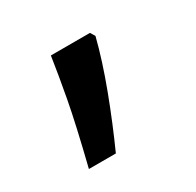

<svg xmlns="http://www.w3.org/2000/svg" viewBox="-71 -194 409 401"><g transform="rotate(-30 134.0 6.5)"><path d="M185.1 -116.2 191.9 -105Q178.7 -52.7 155.3 9.5Q131.8 71.8 106 128.9H41Q64.5 34.2 74.5 -19.8Q84.5 -73.7 90.8 -116.2Z"/></g></svg>

Font: NotoSansMyanmarRegular
Style: Regular
Weight: 400
Designer: Monotype Design team
Foundry: Monotype Imaging Inc.
Version: Version 1.05